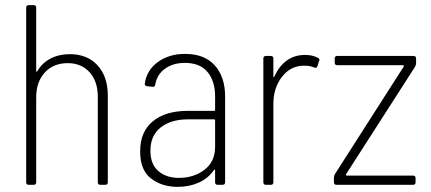

<svg xmlns="http://www.w3.org/2000/svg" viewBox="-20 -720 1679 748"><path d="M400 -348V-10Q400 0 390 0H371Q361 0 361 -10V-343Q361 -403 329 -438.5Q297 -474 244 -474Q188 -474 154.5 -437.5Q121 -401 121 -340V-10Q121 0 111 0H92Q82 0 82 -10V-690Q82 -700 92 -700H111Q121 -700 121 -690V-444Q121 -441 122.5 -440.5Q124 -440 125 -442Q144 -475 177 -492Q210 -509 252 -509Q320 -509 360 -465.5Q400 -422 400 -348Z M857 -344V-10Q857 0 847 0H828Q818 0 818 -10V-56Q818 -59 816 -59.5Q814 -60 813 -57Q791 -25 754 -8.5Q717 8 672 8Q611 8 568.5 -24.5Q526 -57 526 -130Q526 -207 575.5 -247.5Q625 -288 710 -288H814Q818 -288 818 -292V-344Q818 -404 788.5 -439.5Q759 -475 700 -475Q654 -475 622.5 -452Q591 -429 585 -391Q583 -380 574 -382L553 -384Q543 -386 544 -394Q551 -446 594.5 -478Q638 -510 701 -510Q777 -510 817 -465Q857 -420 857 -344ZM818 -148V-251Q818 -255 814 -255H712Q646 -255 606 -223.5Q566 -192 566 -133Q566 -80 597 -53.5Q628 -27 677 -27Q735 -27 776.5 -58.5Q818 -90 818 -148Z M1216 -496 1220 -494Q1226 -490 1224 -484L1222 -480L1217 -463Q1214 -453 1204 -457Q1186 -465 1161 -464Q1111 -463 1078 -420Q1045 -377 1045 -315V-10Q1045 0 1035 0H1016Q1006 0 1006 -10V-492Q1006 -502 1016 -502H1035Q1045 -502 1045 -492V-423Q1045 -420 1046.5 -419.5Q1048 -419 1049 -422Q1067 -462 1097 -484Q1127 -506 1168 -506Q1196 -506 1216 -496Z M1281 -10V-29Q1281 -34 1285 -42L1553 -461Q1554 -462 1553 -464Q1552 -466 1550 -466H1294Q1284 -466 1284 -476V-492Q1284 -502 1294 -502H1591Q1601 -502 1601 -492V-473Q1601 -468 1597 -460L1328 -41Q1327 -40 1328 -38Q1329 -36 1331 -36H1589Q1599 -36 1599 -26V-10Q1599 0 1589 0H1291Q1281 0 1281 -10Z"/></svg>

Font: Barlow Semi Condensed ExLight
Style: Regular
Weight: 275
Width: 4
Designer: Jeremy Tribby
Foundry: Tribby Type
Version: Version 1.408